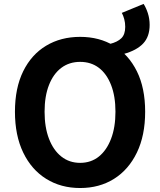

<svg xmlns="http://www.w3.org/2000/svg" viewBox="-20 -941 810 975"><path d="M609.3 -667.3 538.5 -718Q576.7 -727.6 596.3 -746.9Q615.9 -766.1 615.9 -804.6Q615.9 -825.4 610.9 -844Q605.8 -862.6 598.6 -875.6L709.2 -921.1Q721.6 -902.3 730.8 -874.1Q739.9 -845.8 739.9 -814.4Q739.9 -754.8 706.8 -719.9Q673.6 -685 609.3 -667.3ZM387 13.8Q289.3 13.8 214.5 -32.8Q139.7 -79.4 97.8 -166.4Q55.9 -253.3 55.9 -373.6Q55.9 -494 97.8 -579.1Q139.7 -664.2 214.5 -709Q289.3 -753.8 387 -753.8Q484.7 -753.8 559 -708.6Q633.3 -663.4 675.2 -578.7Q717.1 -494 717.1 -373.6Q717.1 -253.3 675.2 -166.4Q633.3 -79.4 559 -32.8Q484.7 13.8 387 13.8ZM387 -114Q442.1 -114 482 -146Q521.8 -178 544 -236.3Q566.3 -294.5 566.3 -373.6Q566.3 -452.6 544 -509.5Q521.8 -566.4 482 -596.6Q442.1 -626.8 387 -626.8Q332 -626.8 291.6 -596.6Q251.1 -566.4 228.8 -509.5Q206.4 -452.6 206.4 -373.6Q206.4 -294.5 228.8 -236.3Q251.1 -178 291.6 -146Q332 -114 387 -114Z"/></svg>

Font: Noto Sans TC
Style: Regular
Weight: 100
Designer: Ryoko NISHIZUKA 西塚涼子 (kana, bopomofo & ideographs); Paul D. Hunt (Latin, Greek & Cyrillic); Sandoll Communications 산돌커뮤니
Foundry: Adobe
Version: Version 2.004;hotconv 1.0.118;makeotfexe 2.5.65603